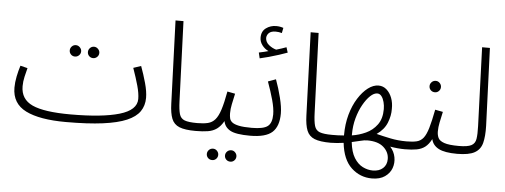

<svg xmlns="http://www.w3.org/2000/svg" viewBox="-57 -896 3352 1274"><g transform="rotate(5 1619.0 -259.0)"><path d="M400 21Q224 21 132 -25Q40 -71 40 -177Q40 -212 48 -251.5Q56 -291 67 -325L115 -313Q108 -287 100.5 -254.5Q93 -222 93 -191Q93 -104 171.5 -68Q250 -32 426 -32Q637 -32 751 -65.5Q865 -99 865 -173Q865 -210 851 -260.5Q837 -311 814 -376L865 -393Q885 -339 900.5 -283Q916 -227 916 -185Q916 -133 889.5 -94.5Q863 -56 803.5 -30.5Q744 -5 645 8Q546 21 400 21ZM543 -417Q527 -417 516 -428Q505 -439 505 -455Q505 -470 516 -481.5Q527 -493 543 -493Q558 -493 569.5 -481.5Q581 -470 581 -455Q581 -439 569.5 -428Q558 -417 543 -417ZM422 -417Q406 -417 395 -428Q384 -439 384 -455Q384 -470 395 -481.5Q406 -493 422 -493Q437 -493 448.5 -481.5Q460 -470 460 -455Q460 -439 448.5 -428Q437 -417 422 -417Z M1262 5Q1191 5 1154 -10Q1117 -25 1102.5 -61.5Q1088 -98 1086 -161L1066 -714H1119L1139 -182Q1141 -126 1149.5 -97Q1158 -68 1184.5 -58Q1211 -48 1268 -48Q1282 -48 1288 -40.5Q1294 -33 1294 -23Q1294 -13 1284.5 -4Q1275 5 1262 5Z M1262 5 1269 -48Q1311 -48 1339.5 -55Q1368 -62 1387.5 -84.5Q1407 -107 1421.5 -152Q1436 -197 1450 -274L1502 -264Q1493 -223 1486.5 -192Q1480 -161 1480 -132Q1480 -114 1483.5 -98.5Q1487 -83 1501 -72Q1515 -61 1545.5 -54.5Q1576 -48 1631 -48Q1645 -48 1651 -40.5Q1657 -33 1657 -23Q1657 -13 1647.5 -4Q1638 5 1625 5Q1530 5 1492.5 -16Q1455 -37 1448 -77Q1428 -42 1403 -24Q1378 -6 1343.5 -0.5Q1309 5 1262 5ZM1510 188Q1493 188 1482 177Q1471 166 1471 150Q1471 135 1482 123.5Q1493 112 1510 112Q1525 112 1536 123.5Q1547 135 1547 150Q1547 166 1536 177Q1525 188 1510 188ZM1389 188Q1372 188 1361 177Q1350 166 1350 150Q1350 135 1361 123.5Q1372 112 1389 112Q1404 112 1415 123.5Q1426 135 1426 150Q1426 166 1415 177Q1404 188 1389 188Z M1625 5 1632 -48Q1709 -48 1737.5 -70Q1766 -92 1766 -149Q1766 -189 1750.5 -245Q1735 -301 1712 -364L1764 -383Q1785 -326 1800.5 -264Q1816 -202 1816 -160Q1816 -74 1772.5 -34.5Q1729 5 1625 5ZM1644 -512 1635 -550Q1655 -554 1669.5 -557.5Q1684 -561 1698 -565Q1672 -577 1655 -600Q1638 -623 1638 -650Q1638 -692 1667.5 -713.5Q1697 -735 1735 -735Q1760 -735 1783 -727L1776 -692Q1766 -695 1756 -696.5Q1746 -698 1735 -698Q1705 -698 1690.5 -684.5Q1676 -671 1675 -651Q1676 -623 1699 -604.5Q1722 -586 1748 -579Q1786 -590 1815 -601L1826 -566Q1802 -557 1769.5 -546.5Q1737 -536 1704 -527Q1671 -518 1644 -512Z M2162 5Q2091 5 2054 -10Q2017 -25 2002.5 -61.5Q1988 -98 1986 -161L1966 -714H2019L2039 -182Q2041 -126 2049.5 -97Q2058 -68 2084.5 -58Q2111 -48 2168 -48Q2182 -48 2188 -40.5Q2194 -33 2194 -23Q2194 -13 2184.5 -4Q2175 5 2162 5Z M2162 5 2169 -48Q2185 -48 2206 -48.5Q2227 -49 2246 -51V-53Q2246 -127 2263.5 -190Q2281 -253 2311 -300.5Q2341 -348 2376 -374.5Q2411 -401 2446 -401Q2477 -401 2500 -380.5Q2523 -360 2535.5 -327Q2548 -294 2547 -254Q2548 -209 2529 -161.5Q2510 -114 2461 -80Q2504 -69 2555 -58.5Q2606 -48 2663 -48Q2676 -48 2682 -40.5Q2688 -33 2688 -23Q2688 -13 2679 -4Q2670 5 2656 5Q2610 5 2558 -4Q2585 26 2592 64Q2599 102 2586.5 136.5Q2574 171 2541 194Q2508 217 2455 217Q2376 217 2318 163Q2260 109 2248 -2Q2227 1 2204 3Q2181 5 2162 5ZM2298 -64Q2298 -64 2298 -63Q2298 -62 2298 -56Q2345 -63 2390 -83.5Q2435 -104 2464.5 -144Q2494 -184 2494 -248Q2494 -272 2488 -295Q2482 -318 2470.5 -333Q2459 -348 2442 -348Q2420 -348 2395.5 -325Q2371 -302 2348.5 -262Q2326 -222 2312 -171Q2298 -120 2298 -64ZM2456 164Q2499 164 2524 141Q2549 118 2549 80Q2549 34 2512 1Q2475 -32 2403 -32Q2384 -32 2357.5 -25Q2331 -18 2301 -12Q2308 54 2332 92.5Q2356 131 2389 147.5Q2422 164 2456 164Z M2656 5 2663 -48Q2704 -48 2730.5 -54.5Q2757 -61 2774.5 -83Q2792 -105 2805.5 -150.5Q2819 -196 2834 -274L2886 -264Q2877 -223 2870.5 -192Q2864 -161 2864 -132Q2864 -108 2873 -89Q2882 -70 2913.5 -59Q2945 -48 3010 -48Q3024 -48 3030 -40.5Q3036 -33 3036 -23Q3036 -13 3026.5 -4Q3017 5 3004 5Q2921 5 2881 -16Q2841 -37 2832 -78Q2813 -42 2790 -24.5Q2767 -7 2734.5 -1Q2702 5 2656 5ZM2822 -389Q2805 -389 2794 -400Q2783 -411 2783 -427Q2783 -442 2794 -453.5Q2805 -465 2822 -465Q2837 -465 2848 -453.5Q2859 -442 2859 -427Q2859 -411 2848 -400Q2837 -389 2822 -389Z M3004 5 3011 -48Q3069 -48 3094 -61Q3119 -74 3124 -105Q3129 -136 3127 -190L3108 -714H3160L3180 -196Q3182 -127 3170.5 -82.5Q3159 -38 3120.5 -16.5Q3082 5 3004 5Z"/></g></svg>

Font: Noto Sans Arabic UI Lt
Style: Regular
Weight: 300
Designer: Monotype Design Team, Nadine Chahine and Nizar Qandah
Foundry: Monotype Imaging Inc.
Version: Version 2.010; ttfautohint (v1.8.4.7-5d5b)